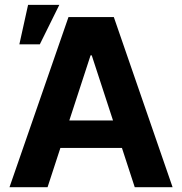

<svg xmlns="http://www.w3.org/2000/svg" viewBox="-20 -778 758 798"><path d="M19.5 0 264.6 -707H453.1L697.3 0H540L486.8 -163.1H231L177.7 0ZM449.7 -277.3 361.3 -547.9H356.4L268.1 -277.3ZM96.7 -757.8H226.6L145.5 -593.8H60.5Z"/></svg>

Font: Pretendard Std
Style: Bold
Weight: 700
Designer: Base glyphs from Inter by Rasmus Andersson; Hangeul glyphs from Noto Sans CJK(Source Han Sans) by Jang Soo-young and Kan
Foundry: Kil Hyung-jin
Version: Version 1.309